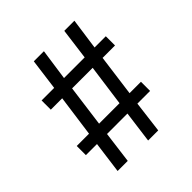

<svg xmlns="http://www.w3.org/2000/svg" viewBox="-188 -848 991 991"><g transform="rotate(-45 307.5 -353.0)"><path d="M561 -467.7H470.3L440 -240.5H523.1V-173.8H430.3L408.7 0H334.9L357.9 -173.8H208.7L186.2 0H112.3L135.4 -173.8H54.4V-240.5H144.1L175.4 -467.7H92.3V-534.9H184.1L206.7 -706.2H280.5L255.9 -534.9H406.7L429.2 -706.2H503.1L479 -534.9H561ZM247.7 -467.7 217.4 -240.5H366.7L397.9 -467.7Z"/></g></svg>

Font: Fira Code Fixed
Style: Regular
Weight: 400
Monospace: yes
Designer: Carrois Corporate, Edenspiekermann AG, Nikita Prokopov
Foundry: Carrois Corporate, Edenspiekermann AG, Nikita Prokopov
Version: Version 5.002